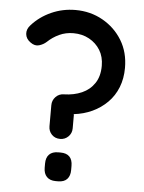

<svg xmlns="http://www.w3.org/2000/svg" viewBox="-53 -782 619 824"><g transform="rotate(5 256.5 -369.5)"><path d="M171 -323Q171 -344 185.5 -359Q200 -374 221 -374Q264 -375 298 -390Q332 -405 352 -435Q372 -465 372 -510Q372 -549 354.5 -577.5Q337 -606 307 -622.5Q277 -639 239 -639Q206 -639 178 -626Q150 -613 128 -592Q115 -580 96.5 -574.5Q78 -569 59 -583Q39 -597 37 -618Q35 -639 52 -657Q86 -695 135 -717Q184 -739 239 -739Q304 -739 357 -709Q410 -679 441 -628Q472 -577 472 -510Q472 -464 457 -426Q442 -388 414 -360Q386 -332 349.5 -315Q313 -298 270 -293Q268 -292 268.5 -292Q269 -292 271 -292V-232Q271 -211 256.5 -196.5Q242 -182 221 -182Q199 -182 185 -196.5Q171 -211 171 -232ZM218 0Q193 0 179.5 -14Q166 -28 166 -53V-71Q166 -97 179.5 -110.5Q193 -124 218 -124H228Q254 -124 267 -110.5Q280 -97 280 -71V-53Q280 -28 267 -14Q254 0 228 0Z"/></g></svg>

Font: Quicksand SemiBold
Style: Regular
Weight: 600
Designer: Andrew Paglinawan
Foundry: Andrew Paglinawan
Version: Version 3.004